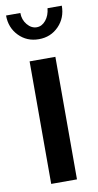

<svg xmlns="http://www.w3.org/2000/svg" viewBox="-85 -769 411 807"><g transform="rotate(-10 121.0 -365.0)"><path d="M176 0H66V-523H176ZM121 -659Q143 -659 159.5 -679Q176 -699 179 -730H240Q240 -678 206 -643Q172 -608 121 -608Q70 -608 36 -643Q2 -678 2 -730H63Q63 -701 80.5 -680Q98 -659 121 -659Z"/></g></svg>

Font: Raleway
Style: Regular
Weight: 600
Designer: Matt McInerney, Pablo Impallari, Rodrigo Fuenzalida
Foundry: Matt McInerney, Pablo Impallari, Rodrigo Fuenzalida
Version: Version 1.000;PS 001.001;hotconv 1.0.56; ttfautohint (v1.5)